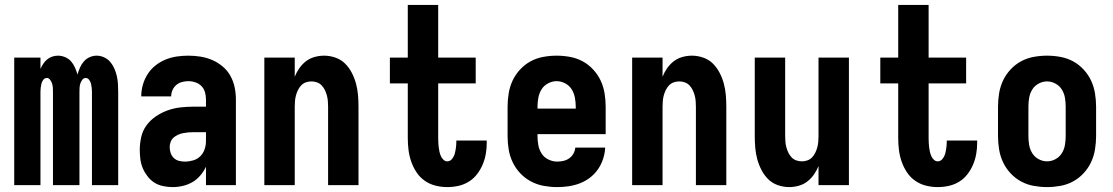

<svg xmlns="http://www.w3.org/2000/svg" viewBox="-20 -755 4540 783"><path d="M38 0V-520H145V-474Q150 -485 156.5 -495Q163 -505 172 -512.5Q181 -520 192.5 -524Q204 -528 216 -528Q231 -528 245.5 -522Q260 -516 270 -504.5Q280 -493 286 -479Q292 -465 296 -451Q300 -465 306 -479Q312 -493 322 -504.5Q332 -516 346 -522Q360 -528 374 -528Q390 -528 405 -521Q420 -514 430 -502Q440 -490 446.5 -475Q453 -460 456.5 -444.5Q460 -429 461 -413Q462 -397 462 -381V0H355V-381Q355 -389 354 -397.5Q353 -406 351 -414Q349 -422 343.5 -429.5Q338 -437 329 -437Q321 -437 315.5 -429.5Q310 -422 307.5 -414Q305 -406 304.5 -397.5Q304 -389 304 -381V0H196V-381Q196 -389 195.5 -397.5Q195 -406 192.5 -414Q190 -422 184.5 -429.5Q179 -437 171 -437Q162 -437 156.5 -429.5Q151 -422 149 -414Q147 -406 146 -397.5Q145 -389 145 -381V0Z M684 8Q665 8 645.5 4Q626 0 610 -10Q594 -20 582 -35.5Q570 -51 562.5 -68.5Q555 -86 552.5 -105.5Q550 -125 550 -144Q550 -170 556 -196.5Q562 -223 578 -244.5Q594 -266 616.5 -281Q639 -296 664 -305Q689 -314 716 -317Q743 -320 769 -320H820V-349Q820 -364 816 -378.5Q812 -393 802 -403.5Q792 -414 777.5 -419Q763 -424 748 -424Q735 -424 722 -420.5Q709 -417 699 -408.5Q689 -400 683.5 -387.5Q678 -375 678 -362H556Q556 -386 562.5 -409Q569 -432 582 -452.5Q595 -473 614 -488Q633 -503 655 -512Q677 -521 700.5 -524.5Q724 -528 748 -528Q773 -528 798 -524Q823 -520 846 -510Q869 -500 888.5 -483.5Q908 -467 920 -445Q932 -423 937 -398.5Q942 -374 942 -349V0H820V-75Q811 -56 797 -39.5Q783 -23 765 -12.5Q747 -2 726 3Q705 8 684 8ZM734 -96Q751 -96 768 -101Q785 -106 797 -118Q809 -130 814.5 -146.5Q820 -163 820 -180V-216H769Q758 -216 747.5 -215Q737 -214 726.5 -212Q716 -210 706 -205.5Q696 -201 688 -194Q680 -187 676 -176.5Q672 -166 672 -155Q672 -143 676 -131Q680 -119 689 -110.5Q698 -102 710 -99Q722 -96 734 -96Z M1058 0V-520H1182V-442Q1189 -460 1200.5 -476.5Q1212 -493 1227.5 -505Q1243 -517 1262.5 -522.5Q1282 -528 1302 -528Q1325 -528 1348 -520Q1371 -512 1387.5 -495.5Q1404 -479 1415 -457.5Q1426 -436 1432 -413.5Q1438 -391 1440 -367.5Q1442 -344 1442 -320V0H1318V-320Q1318 -332 1317 -343.5Q1316 -355 1313 -366Q1310 -377 1305 -387.5Q1300 -398 1292 -406.5Q1284 -415 1273 -419Q1262 -423 1250 -423Q1238 -423 1227 -419Q1216 -415 1208 -406.5Q1200 -398 1195 -387.5Q1190 -377 1187 -366Q1184 -355 1183 -343.5Q1182 -332 1182 -320V0Z M1804 8Q1780 8 1756 2Q1732 -4 1712 -18Q1692 -32 1678.5 -52.5Q1665 -73 1657 -96Q1649 -119 1646 -143.5Q1643 -168 1643 -192V-415H1570V-520H1643V-735H1767V-520H1920V-415H1767V-192Q1767 -183 1767.5 -173.5Q1768 -164 1769 -155Q1770 -146 1772 -137Q1774 -128 1777.5 -119.5Q1781 -111 1788 -104Q1795 -97 1804 -97Q1816 -97 1824 -107.5Q1832 -118 1835 -130Q1838 -142 1839.5 -154Q1841 -166 1841 -178V-182H1965V-172Q1965 -149 1961 -126.5Q1957 -104 1948 -83Q1939 -62 1925 -44Q1911 -26 1891.5 -14Q1872 -2 1849.5 3Q1827 8 1804 8Z M2252 8Q2225 8 2197.5 3Q2170 -2 2145.5 -15Q2121 -28 2102 -48Q2083 -68 2071 -93Q2059 -118 2054.5 -145Q2050 -172 2050 -200V-320Q2050 -347 2054.5 -374.5Q2059 -402 2070.5 -426.5Q2082 -451 2101 -471.5Q2120 -492 2144 -505Q2168 -518 2195.5 -523Q2223 -528 2250 -528Q2277 -528 2304.5 -523Q2332 -518 2356 -505Q2380 -492 2399 -471.5Q2418 -451 2429.5 -426.5Q2441 -402 2445.5 -374.5Q2450 -347 2450 -320V-208H2172V-200Q2172 -181 2175.5 -162.5Q2179 -144 2189 -128.5Q2199 -113 2216.5 -104.5Q2234 -96 2252 -96Q2265 -96 2278 -99Q2291 -102 2301.5 -109.5Q2312 -117 2318.5 -128.5Q2325 -140 2326 -153H2448Q2447 -130 2439.5 -107Q2432 -84 2418.5 -64.5Q2405 -45 2386 -30.5Q2367 -16 2345 -7.5Q2323 1 2299.5 4.5Q2276 8 2252 8ZM2172 -312H2328V-320Q2328 -338 2324.5 -356.5Q2321 -375 2311.5 -390.5Q2302 -406 2285 -415Q2268 -424 2250 -424Q2232 -424 2215 -415Q2198 -406 2188.5 -390.5Q2179 -375 2175.5 -356.5Q2172 -338 2172 -320Z M2558 0V-520H2682V-442Q2689 -460 2700.5 -476.5Q2712 -493 2727.5 -505Q2743 -517 2762.5 -522.5Q2782 -528 2802 -528Q2825 -528 2848 -520Q2871 -512 2887.5 -495.5Q2904 -479 2915 -457.5Q2926 -436 2932 -413.5Q2938 -391 2940 -367.5Q2942 -344 2942 -320V0H2818V-320Q2818 -332 2817 -343.5Q2816 -355 2813 -366Q2810 -377 2805 -387.5Q2800 -398 2792 -406.5Q2784 -415 2773 -419Q2762 -423 2750 -423Q2738 -423 2727 -419Q2716 -415 2708 -406.5Q2700 -398 2695 -387.5Q2690 -377 2687 -366Q2684 -355 2683 -343.5Q2682 -332 2682 -320V0Z M3198 8Q3175 8 3152 0Q3129 -8 3112.5 -24.5Q3096 -41 3085 -62.5Q3074 -84 3068 -106.5Q3062 -129 3060 -152.5Q3058 -176 3058 -200V-520H3182V-200Q3182 -188 3183 -176.5Q3184 -165 3187 -154Q3190 -143 3195 -132.5Q3200 -122 3208 -113.5Q3216 -105 3227 -101Q3238 -97 3250 -97Q3262 -97 3273 -101Q3284 -105 3292 -113.5Q3300 -122 3305 -132.5Q3310 -143 3313 -154Q3316 -165 3317 -176.5Q3318 -188 3318 -200V-520H3442V0H3318V-78Q3311 -60 3299.5 -43.5Q3288 -27 3272.5 -15Q3257 -3 3237.5 2.5Q3218 8 3198 8Z M3804 8Q3780 8 3756 2Q3732 -4 3712 -18Q3692 -32 3678.5 -52.5Q3665 -73 3657 -96Q3649 -119 3646 -143.5Q3643 -168 3643 -192V-415H3570V-520H3643V-735H3767V-520H3920V-415H3767V-192Q3767 -183 3767.5 -173.5Q3768 -164 3769 -155Q3770 -146 3772 -137Q3774 -128 3777.5 -119.5Q3781 -111 3788 -104Q3795 -97 3804 -97Q3816 -97 3824 -107.5Q3832 -118 3835 -130Q3838 -142 3839.5 -154Q3841 -166 3841 -178V-182H3965V-172Q3965 -149 3961 -126.5Q3957 -104 3948 -83Q3939 -62 3925 -44Q3911 -26 3891.5 -14Q3872 -2 3849.5 3Q3827 8 3804 8Z M4250 8Q4223 8 4195.5 3Q4168 -2 4144 -15Q4120 -28 4101 -48.5Q4082 -69 4070.5 -93.5Q4059 -118 4054.5 -145.5Q4050 -173 4050 -200V-320Q4050 -347 4054.5 -374.5Q4059 -402 4070.5 -426.5Q4082 -451 4101 -471.5Q4120 -492 4144 -505Q4168 -518 4195.5 -523Q4223 -528 4250 -528Q4277 -528 4304.5 -523Q4332 -518 4356 -505Q4380 -492 4399 -471.5Q4418 -451 4429.5 -426.5Q4441 -402 4445.5 -374.5Q4450 -347 4450 -320V-200Q4450 -173 4445.5 -145.5Q4441 -118 4429.5 -93.5Q4418 -69 4399 -48.5Q4380 -28 4356 -15Q4332 -2 4304.5 3Q4277 8 4250 8ZM4250 -97Q4268 -97 4284.5 -106Q4301 -115 4310.5 -130.5Q4320 -146 4323 -164Q4326 -182 4326 -200V-320Q4326 -338 4323 -356Q4320 -374 4310.5 -389.5Q4301 -405 4284.5 -414Q4268 -423 4250 -423Q4232 -423 4215.5 -414Q4199 -405 4189.5 -389.5Q4180 -374 4177 -356Q4174 -338 4174 -320V-200Q4174 -182 4177 -164Q4180 -146 4189.5 -130.5Q4199 -115 4215.5 -106Q4232 -97 4250 -97Z"/></svg>

Font: Iosevka Curly Extrabold
Style: Regular
Weight: 800
Monospace: yes
Designer: Belleve Invis
Foundry: Belleve Invis
Version: Version 22.1.2; ttfautohint (v1.8.4)